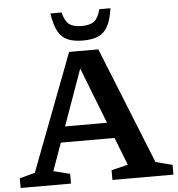

<svg xmlns="http://www.w3.org/2000/svg" viewBox="-61 -985 965 1041"><g transform="rotate(-5 422.0 -464.0)"><path d="M218 -226V-311.5H578V-226ZM749.5 -76.5 840.5 -53V0H508.5V-53L598.5 -75L374.5 -649H398.5L193.5 -75.5L283 -53V0H9V-53L92.5 -75L335 -712H494ZM415.5 -846Q461 -846 483.8 -863.8Q506.5 -881.5 518 -928.5H579Q570 -865.5 550.8 -830.5Q531.5 -795.5 498.8 -781.2Q466 -767 415.5 -767Q365.5 -767 332.5 -781.2Q299.5 -795.5 280.5 -830.5Q261.5 -865.5 252 -928.5H313Q324.5 -881.5 347.2 -863.8Q370 -846 415.5 -846Z"/></g></svg>

Font: Newsreader 7pt Medium
Style: Regular
Weight: 500
Designer: Hugues Gentile
Foundry: Production Type
Version: Version 1.003